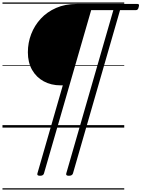

<svg xmlns="http://www.w3.org/2000/svg" viewBox="-20 -1030 1142 1550"><path d="M303 389Q276 389 282 370L487 -341H469Q393 -341 333 -373.5Q273 -406 239 -466Q205 -526 205 -608Q205 -685 232 -755Q259 -825 309.5 -879.5Q360 -934 433 -966Q506 -998 599 -998H1090Q1099 -998 1101.5 -992.5Q1104 -987 1100 -974Q1097 -959 1091 -953.5Q1085 -948 1076 -948H949L569 370Q563 389 536 389Q509 389 515 370L895 -948H716L335 370Q330 389 303 389ZM0 490H983V500H0ZM0 -20H983V0H0ZM0 -505H983V-500H0ZM0 -1010H983V-1000H0Z"/></svg>

Font: Playwrite TZ Guides
Style: Regular
Weight: 400
Designer: Veronika Burian, José Scaglione
Foundry: TypeTogether
Version: Version 1.003